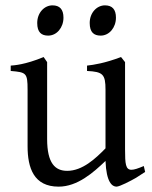

<svg xmlns="http://www.w3.org/2000/svg" viewBox="-20 -682 569 717"><path d="M305 -437V-417C364 -414 374 -405 374 -347V-128C337 -90 288 -44 231 -44C186 -44 156 -72 156 -163V-450L143 -469C73 -440 32 -438 20 -437V-417C78 -412 83 -410 83 -347V-136C83 -55 106 15 199 15C269 15 328 -37 374 -81C377 -1 399 15 415 15C427 15 469 -7 488 -18L522 -40L517 -62C496 -53 481 -48 471 -48C449 -48 447 -70 447 -124V-450L432 -469C371 -446 331 -440 305 -437ZM119 -596C119 -561 135 -549 160 -549C192 -549 217 -579 217 -616C217 -647 203 -662 176 -662C146 -662 119 -635 119 -596ZM315 -596C315 -561 331 -549 356 -549C388 -549 413 -579 413 -616C413 -647 399 -662 372 -662C342 -662 315 -635 315 -596Z"/></svg>

Font: Temporarium
Style: Regular
Weight: 400
Version: Version 1.1